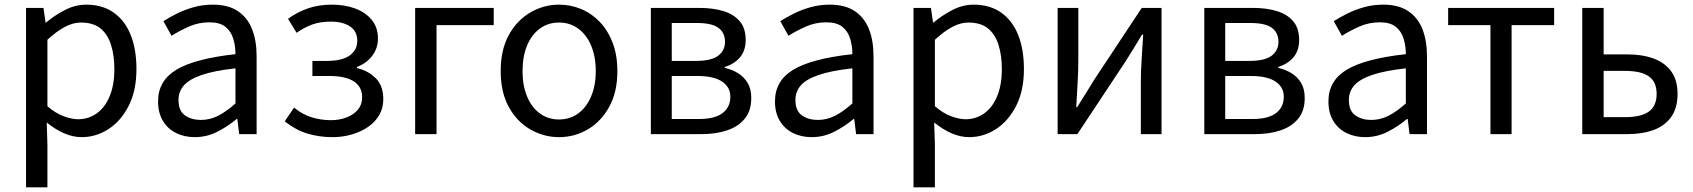

<svg xmlns="http://www.w3.org/2000/svg" viewBox="-20 -577 7283 826"><path d="M92 229V-543H167L176 -480H178Q215 -511 259.5 -534Q304 -557 351 -557Q421 -557 469.5 -522.5Q518 -488 542.5 -426Q567 -364 567 -280Q567 -187 533.5 -121.5Q500 -56 446.5 -21.5Q393 13 331 13Q294 13 256 -3.5Q218 -20 181 -50L184 45V229ZM316 -64Q361 -64 396.5 -89.5Q432 -115 452 -163.5Q472 -212 472 -279Q472 -339 457.5 -384.5Q443 -430 412 -455Q381 -480 328 -480Q294 -480 258.5 -461Q223 -442 184 -406V-120Q220 -89 255 -76.5Q290 -64 316 -64Z M818 13Q773 13 737 -5Q701 -23 680.5 -57.5Q660 -92 660 -141Q660 -230 739.5 -277.5Q819 -325 993 -344Q993 -379 983.5 -410.5Q974 -442 950 -461.5Q926 -481 881 -481Q834 -481 792.5 -462.5Q751 -444 718 -423L683 -486Q708 -502 741 -518.5Q774 -535 813 -546Q852 -557 896 -557Q962 -557 1003.5 -529Q1045 -501 1064.5 -451.5Q1084 -402 1084 -334V0H1009L1001 -65H998Q960 -33 914.5 -10Q869 13 818 13ZM844 -61Q883 -61 918.5 -79Q954 -97 993 -132V-283Q902 -273 848 -254.5Q794 -236 771 -209.5Q748 -183 748 -147Q748 -100 776 -80.5Q804 -61 844 -61Z M1411 13Q1354 13 1303.5 -2Q1253 -17 1205 -55L1245 -114Q1282 -84 1322 -72Q1362 -60 1403 -60Q1441 -60 1471.5 -72Q1502 -84 1520 -105.5Q1538 -127 1538 -158Q1538 -204 1502 -227Q1466 -250 1399 -250H1324V-315H1387Q1452 -315 1484.5 -338.5Q1517 -362 1517 -401Q1517 -443 1485.5 -463.5Q1454 -484 1404 -484Q1357 -484 1323 -471.5Q1289 -459 1256 -436L1219 -496Q1257 -524 1303.5 -540.5Q1350 -557 1409 -557Q1462 -557 1506.5 -541Q1551 -525 1578.5 -492.5Q1606 -460 1606 -410Q1606 -371 1582.5 -338.5Q1559 -306 1516 -289V-284Q1564 -273 1596.5 -240.5Q1629 -208 1629 -150Q1629 -112 1611.5 -82Q1594 -52 1563.5 -31Q1533 -10 1493.5 1.5Q1454 13 1411 13Z M1766 0V-543H2104V-469H1858V0Z M2385 13Q2319 13 2261 -20.5Q2203 -54 2168.5 -117.5Q2134 -181 2134 -271Q2134 -362 2168.5 -425.5Q2203 -489 2261 -523Q2319 -557 2385 -557Q2435 -557 2480.5 -538Q2526 -519 2561 -482Q2596 -445 2616 -392Q2636 -339 2636 -271Q2636 -181 2601 -117.5Q2566 -54 2509 -20.5Q2452 13 2385 13ZM2385 -63Q2432 -63 2467.5 -89Q2503 -115 2523 -162Q2543 -209 2543 -271Q2543 -334 2523 -381Q2503 -428 2467.5 -454Q2432 -480 2385 -480Q2338 -480 2302.5 -454Q2267 -428 2247.5 -381Q2228 -334 2228 -271Q2228 -209 2247.5 -162Q2267 -115 2302.5 -89Q2338 -63 2385 -63Z M2780 0V-543H2988Q3048 -543 3093 -529Q3138 -515 3163 -485Q3188 -455 3188 -405Q3188 -360 3164 -331Q3140 -302 3098 -289V-285Q3129 -278 3154.5 -262.5Q3180 -247 3196 -221Q3212 -195 3212 -155Q3212 -101 3184.5 -67Q3157 -33 3109 -16.5Q3061 0 2998 0ZM2870 -315H2973Q3041 -315 3070 -337.5Q3099 -360 3099 -397Q3099 -436 3071 -457Q3043 -478 2979 -478H2870ZM2870 -65H2987Q3055 -65 3088.5 -90.5Q3122 -116 3122 -161Q3122 -202 3086.5 -226Q3051 -250 2982 -250H2870Z M3472 13Q3427 13 3391 -5Q3355 -23 3334.5 -57.5Q3314 -92 3314 -141Q3314 -230 3393.5 -277.5Q3473 -325 3647 -344Q3647 -379 3637.5 -410.5Q3628 -442 3604 -461.5Q3580 -481 3535 -481Q3488 -481 3446.5 -462.5Q3405 -444 3372 -423L3337 -486Q3362 -502 3395 -518.5Q3428 -535 3467 -546Q3506 -557 3550 -557Q3616 -557 3657.5 -529Q3699 -501 3718.5 -451.5Q3738 -402 3738 -334V0H3663L3655 -65H3652Q3614 -33 3568.5 -10Q3523 13 3472 13ZM3498 -61Q3537 -61 3572.5 -79Q3608 -97 3647 -132V-283Q3556 -273 3502 -254.5Q3448 -236 3425 -209.5Q3402 -183 3402 -147Q3402 -100 3430 -80.5Q3458 -61 3498 -61Z M3910 229V-543H3985L3994 -480H3996Q4033 -511 4077.5 -534Q4122 -557 4169 -557Q4239 -557 4287.5 -522.5Q4336 -488 4360.5 -426Q4385 -364 4385 -280Q4385 -187 4351.5 -121.5Q4318 -56 4264.5 -21.5Q4211 13 4149 13Q4112 13 4074 -3.5Q4036 -20 3999 -50L4002 45V229ZM4134 -64Q4179 -64 4214.5 -89.5Q4250 -115 4270 -163.5Q4290 -212 4290 -279Q4290 -339 4275.5 -384.5Q4261 -430 4230 -455Q4199 -480 4146 -480Q4112 -480 4076.5 -461Q4041 -442 4002 -406V-120Q4038 -89 4073 -76.5Q4108 -64 4134 -64Z M4530 0V-543H4619V-316Q4619 -273 4616 -220.5Q4613 -168 4610 -116H4614Q4630 -141 4650.5 -174Q4671 -207 4686 -232L4892 -543H4977V0H4888V-227Q4888 -270 4891.5 -322.5Q4895 -375 4898 -428H4893Q4878 -403 4857.5 -369.5Q4837 -336 4821 -311L4615 0Z M5161 0V-543H5369Q5429 -543 5474 -529Q5519 -515 5544 -485Q5569 -455 5569 -405Q5569 -360 5545 -331Q5521 -302 5479 -289V-285Q5510 -278 5535.5 -262.5Q5561 -247 5577 -221Q5593 -195 5593 -155Q5593 -101 5565.5 -67Q5538 -33 5490 -16.5Q5442 0 5379 0ZM5251 -315H5354Q5422 -315 5451 -337.5Q5480 -360 5480 -397Q5480 -436 5452 -457Q5424 -478 5360 -478H5251ZM5251 -65H5368Q5436 -65 5469.5 -90.5Q5503 -116 5503 -161Q5503 -202 5467.5 -226Q5432 -250 5363 -250H5251Z M5853 13Q5808 13 5772 -5Q5736 -23 5715.5 -57.5Q5695 -92 5695 -141Q5695 -230 5774.5 -277.5Q5854 -325 6028 -344Q6028 -379 6018.5 -410.5Q6009 -442 5985 -461.5Q5961 -481 5916 -481Q5869 -481 5827.5 -462.5Q5786 -444 5753 -423L5718 -486Q5743 -502 5776 -518.5Q5809 -535 5848 -546Q5887 -557 5931 -557Q5997 -557 6038.5 -529Q6080 -501 6099.5 -451.5Q6119 -402 6119 -334V0H6044L6036 -65H6033Q5995 -33 5949.5 -10Q5904 13 5853 13ZM5879 -61Q5918 -61 5953.5 -79Q5989 -97 6028 -132V-283Q5937 -273 5883 -254.5Q5829 -236 5806 -209.5Q5783 -183 5783 -147Q5783 -100 5811 -80.5Q5839 -61 5879 -61Z M6392 0V-469H6210V-543H6666V-469H6483V0Z M6787 0V-543H6879V-343H6981Q7046 -343 7094.5 -325Q7143 -307 7170 -269.5Q7197 -232 7197 -173Q7197 -113 7170 -74.5Q7143 -36 7094.5 -18Q7046 0 6981 0ZM6879 -73H6971Q7040 -73 7073.5 -97Q7107 -121 7107 -173Q7107 -225 7073.5 -248.5Q7040 -272 6971 -272H6879Z"/></svg>

Font: Farlight84_Sys_V01
Style: Regular
Weight: 400
Designer: Ryoko NISHIZUKA  (kana, bopomofo & ideographs); Paul D. Hunt (Latin, Greek & Cyrillic); Sandoll Communications , Soo-you
Foundry: Adobe
Version: Version 2.004;October 29, 2024;FontCreator 14.0.0.2814 64-bi